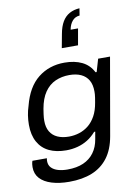

<svg xmlns="http://www.w3.org/2000/svg" viewBox="-108 -920 845 1176"><g transform="rotate(-10 314.0 -332.0)"><path d="M226 186Q164 186 117 171.5Q70 157 44.5 129Q19 101 19 59Q19 52 20 42Q21 32 25 20H115Q114 25 113.5 29Q113 33 113 37Q113 63 128.5 79Q144 95 170 102.5Q196 110 228 110Q286 110 327 92Q368 74 393.5 39.5Q419 5 427 -44Q429 -56 431 -67Q433 -78 435 -89H428Q404 -61 375 -43Q346 -25 312 -16Q278 -7 241 -7Q179 -7 134.5 -28.5Q90 -50 66 -93.5Q42 -137 42 -200Q42 -230 46.5 -259Q51 -288 60 -315Q89 -429 158 -483.5Q227 -538 322 -538Q385 -538 430.5 -516Q476 -494 500 -447H507L530 -526H604L520 -45Q506 35 467.5 86Q429 137 368.5 161.5Q308 186 226 186ZM272 -87Q305 -87 336.5 -97Q368 -107 394 -128Q420 -149 438.5 -182.5Q457 -216 465 -264Q468 -282 470 -294Q472 -306 472.5 -315.5Q473 -325 473 -332Q473 -375 457 -402.5Q441 -430 411 -444Q381 -458 338 -458Q291 -458 251.5 -440.5Q212 -423 185 -384Q158 -345 147 -282Q144 -263 142 -249Q140 -235 139.5 -226Q139 -217 139 -208Q139 -168 155 -141Q171 -114 201 -100.5Q231 -87 272 -87ZM471 -850 464 -806Q436 -804 418.5 -783.5Q401 -763 395 -730H441L423 -628H322L338 -714Q346 -759 363.5 -788.5Q381 -818 408.5 -833Q436 -848 471 -850Z"/></g></svg>

Font: Archivo SemiExpanded
Style: Italic
Weight: 400
Width: 6
Italic angle: -10°
Designer: Hector Gatti
Foundry: Omnibus-Type
Version: Version 2.001